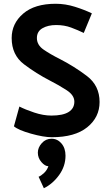

<svg xmlns="http://www.w3.org/2000/svg" viewBox="-20 -716 592 1020"><path d="M83 -150Q114 -134 162 -118Q210 -102 253 -102Q314 -102 344.5 -121Q375 -140 375 -176Q375 -210 334.5 -236.5Q294 -263 245 -288Q173 -325 107.5 -374.5Q42 -424 42 -514Q42 -591 103 -643.5Q164 -696 276 -696Q327 -696 378 -680Q429 -664 468 -645L425 -541Q394 -556 358 -569.5Q322 -583 278 -583Q235 -583 205.5 -566Q176 -549 176 -514Q176 -477 211.5 -452.5Q247 -428 297 -403Q375 -363 442 -312Q509 -261 509 -174Q509 -93 443.5 -40Q378 13 255 13Q212 13 144.5 -6Q77 -25 54 -45ZM254 21Q285 21 306.5 46Q328 71 328 111Q328 167 294 214Q260 261 213 284L185 223Q198 218 214 203Q230 188 237 167Q219 167 200 145Q181 123 181 95Q181 68 202 44.5Q223 21 254 21Z"/></svg>

Font: Palanquin Dark
Style: Regular
Weight: 400
Designer: Pria Ravichandran
Version: Version 1.001